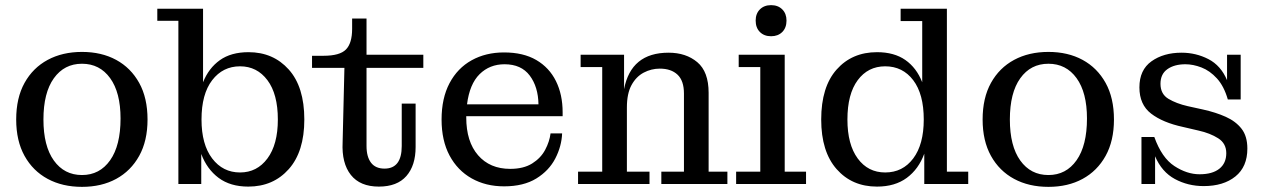

<svg xmlns="http://www.w3.org/2000/svg" viewBox="-20 -716 4923 747"><path d="M299 11Q223 11 165.5 -20Q108 -51 75.5 -109.5Q43 -168 43 -251Q43 -335 75.5 -393.5Q108 -452 165.5 -483Q223 -514 299 -514Q375 -514 432 -483Q489 -452 521.5 -393.5Q554 -335 554 -251Q554 -168 521.5 -109.5Q489 -51 432 -20Q375 11 299 11ZM299 -35Q368 -35 408.5 -92.5Q449 -150 449 -255Q449 -356 408.5 -412Q368 -468 299 -468Q230 -468 189.5 -411.5Q149 -355 149 -251Q149 -148 189.5 -91.5Q230 -35 299 -35Z M674 0V-635H592V-682H770V-396Q792 -451 835.5 -482Q879 -513 947 -513Q1043 -513 1103.5 -445.5Q1164 -378 1164 -251Q1164 -126 1103.5 -58Q1043 10 946 10Q876 10 830.5 -24Q785 -58 763 -117V0ZM914 -45Q980 -45 1020.5 -99.5Q1061 -154 1061 -251Q1061 -350 1020.5 -404Q980 -458 914 -458Q847 -458 805.5 -404Q764 -350 764 -251Q764 -154 805.5 -99.5Q847 -45 914 -45Z M1454 10Q1381 10 1345 -35.5Q1309 -81 1313 -162L1320 -452H1194V-499H1239Q1302 -499 1326 -523.5Q1350 -548 1350 -604V-644H1406V-503H1627V-452H1406V-148Q1406 -106 1423.5 -83Q1441 -60 1476 -60Q1543 -60 1543 -148V-313H1597V-144Q1597 -72 1561 -31Q1525 10 1454 10Z M1941 9Q1870 9 1815 -22Q1760 -53 1729 -111Q1698 -169 1698 -251Q1698 -334 1729 -392.5Q1760 -451 1815 -481.5Q1870 -512 1941 -512Q2016 -512 2066.5 -482.5Q2117 -453 2143 -400.5Q2169 -348 2169 -279V-264H1794V-259Q1794 -165 1840 -112Q1886 -59 1965 -59Q2017 -59 2050.5 -80Q2084 -101 2101 -133Q2118 -165 2122 -197H2167Q2165 -147 2140.5 -99.5Q2116 -52 2066.5 -21.5Q2017 9 1941 9ZM2075 -310Q2074 -378 2041 -422Q2008 -466 1943 -466Q1885 -466 1846 -427.5Q1807 -389 1797 -310Z M2229 0V-48H2323V-455H2239V-503H2408V-369Q2435 -511 2581 -511Q2649 -511 2693 -474Q2737 -437 2737 -355V-48H2810V0H2553V-48H2641V-352Q2641 -402 2616 -425.5Q2591 -449 2547 -449Q2514 -449 2484.5 -433.5Q2455 -418 2437 -385Q2419 -352 2419 -298V-48H2507V0Z M2980 -575Q2953 -575 2936.5 -591.5Q2920 -608 2920 -636Q2920 -663 2936.5 -679.5Q2953 -696 2980 -696Q3007 -696 3023.5 -679.5Q3040 -663 3040 -636Q3040 -608 3023.5 -591.5Q3007 -575 2980 -575ZM2844 0V-48H2938V-455H2854V-503H3033V-48H3116V0Z M3392 10Q3295 10 3235 -58Q3175 -126 3175 -251Q3175 -378 3235 -445.5Q3295 -513 3392 -513Q3459 -513 3502.5 -482.5Q3546 -452 3568 -396V-634H3484V-682H3664V-48H3747V0H3576V-118Q3554 -58 3508 -24Q3462 10 3392 10ZM3424 -45Q3492 -45 3533 -99.5Q3574 -154 3574 -251Q3574 -350 3533 -404Q3492 -458 3424 -458Q3357 -458 3317 -404Q3277 -350 3277 -251Q3277 -154 3317 -99.5Q3357 -45 3424 -45Z M4059 11Q3983 11 3925.5 -20Q3868 -51 3835.5 -109.5Q3803 -168 3803 -251Q3803 -335 3835.5 -393.5Q3868 -452 3925.5 -483Q3983 -514 4059 -514Q4135 -514 4192 -483Q4249 -452 4281.5 -393.5Q4314 -335 4314 -251Q4314 -168 4281.5 -109.5Q4249 -51 4192 -20Q4135 11 4059 11ZM4059 -35Q4128 -35 4168.5 -92.5Q4209 -150 4209 -255Q4209 -356 4168.5 -412Q4128 -468 4059 -468Q3990 -468 3949.5 -411.5Q3909 -355 3909 -251Q3909 -148 3949.5 -91.5Q3990 -35 4059 -35Z M4421 0V-183H4471Q4500 -102 4549 -70Q4598 -38 4647 -38Q4697 -38 4724 -59.5Q4751 -81 4751 -120Q4751 -158 4719.5 -178Q4688 -198 4643 -208L4583 -222Q4504 -239 4458.5 -274Q4413 -309 4413 -376Q4413 -444 4460 -477.5Q4507 -511 4577 -511Q4633 -511 4681.5 -486Q4730 -461 4754 -404V-503H4807V-329H4757Q4742 -381 4714.5 -411Q4687 -441 4654.5 -453.5Q4622 -466 4592 -466Q4549 -466 4522 -447Q4495 -428 4495 -390Q4495 -350 4526 -331.5Q4557 -313 4601 -303L4660 -290Q4710 -279 4749 -261.5Q4788 -244 4810.5 -215Q4833 -186 4833 -138Q4833 -67 4786.5 -29.5Q4740 8 4663 8Q4602 8 4551 -19.5Q4500 -47 4474 -108V0Z"/></svg>

Font: Montagu Slab 144pt
Style: Regular
Weight: 400
Designer: Florian Karsten
Foundry: Florian Karsten
Version: Version 1.000; ttfautohint (v1.8.3)